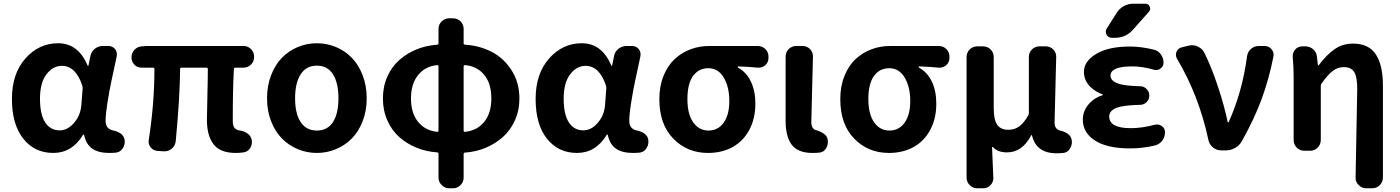

<svg xmlns="http://www.w3.org/2000/svg" viewBox="-20 -806 7505 1029"><path d="M265.6 13.7Q165 13.7 104.5 -63Q43.9 -139.6 43.9 -275.4Q43.9 -411.1 116.2 -492.7Q188.5 -574.2 291 -574.2Q399.4 -574.2 449.2 -455.1Q450.2 -453.1 452.1 -453.1Q454.1 -453.1 454.1 -455.1L463.9 -502.9Q467.8 -528.3 487.3 -543.9Q506.8 -559.6 531.2 -559.6H560.5Q583 -559.6 596.7 -543Q606.4 -530.3 606.4 -514.6Q606.4 -508.8 605.5 -503.9Q585.9 -412.1 576.7 -369.6Q567.4 -327.1 556.6 -260.7Q545.9 -194.3 545.9 -158.2Q545.9 -116.2 584 -107.4Q640.6 -95.7 647.5 -58.6Q648.4 -51.8 648.4 -45.9Q648.4 -28.3 638.7 -12.7Q627 7.8 603.5 11.7Q585 13.7 565.4 13.7Q507.8 13.7 474.6 -9.3Q441.4 -32.2 430.7 -83Q429.7 -85 427.7 -85Q425.8 -85 424.8 -83Q366.2 13.7 265.6 13.7ZM299.8 -107.4Q341.8 -107.4 376.5 -147Q411.1 -186.5 416 -242.2L422.9 -334Q422.9 -340.8 420.9 -347.7Q385.7 -453.1 311.5 -453.1Q263.7 -453.1 229 -407.7Q194.3 -362.3 194.3 -277.3Q194.3 -192.4 222.2 -149.9Q250 -107.4 299.8 -107.4Z M1243.2 13.7Q1161.1 13.7 1125 -32.2Q1088.9 -78.1 1088.9 -164.1Q1088.9 -182.6 1091.3 -282.7Q1093.8 -382.8 1093.8 -435.5Q1093.8 -443.4 1086.9 -443.4H952.1Q945.3 -443.4 945.3 -435.5Q944.3 -288.1 921.9 -49.8Q918.9 -25.4 901.4 -9.8Q883.8 4.9 862.3 4.9Q860.4 4.9 858.4 4.9L825.2 2.9Q802.7 2 788.1 -15.6Q776.4 -30.3 776.4 -47.9Q776.4 -52.7 777.3 -56.6Q807.6 -252.9 807.6 -435.5Q807.6 -443.4 800.8 -443.4H739.3Q715.8 -443.4 700.2 -459.5Q684.6 -475.6 684.6 -498Q684.6 -521.5 700.2 -538.6Q715.8 -555.7 739.3 -557.6L766.6 -559.6H1284.2Q1308.6 -559.6 1325.2 -543Q1341.8 -526.4 1341.8 -502V-501Q1341.8 -476.6 1325.2 -460Q1308.6 -443.4 1284.2 -443.4H1241.2Q1234.4 -443.4 1233.4 -435.5Q1227.5 -330.1 1227.5 -157.2Q1227.5 -131.8 1236.8 -120.6Q1246.1 -109.4 1265.6 -106.4Q1289.1 -103.5 1307.1 -90.3Q1325.2 -77.1 1329.1 -55.7Q1330.1 -49.8 1330.1 -44.9Q1330.1 -27.3 1320.3 -11.7Q1307.6 7.8 1285.2 10.7Q1264.6 13.7 1243.2 13.7Z M1411.1 -279.3Q1411.1 -346.7 1433.1 -403.3Q1455.1 -460 1491.7 -497.1Q1528.3 -534.2 1576.7 -554.2Q1625 -574.2 1678.2 -574.2Q1731.4 -574.2 1779.8 -554.2Q1828.1 -534.2 1864.7 -497.1Q1901.4 -460 1923.3 -403.3Q1945.3 -346.7 1945.3 -279.3Q1945.3 -211.9 1923.3 -155.8Q1901.4 -99.6 1864.7 -63Q1828.1 -26.4 1779.8 -6.3Q1731.4 13.7 1678.2 13.7Q1625 13.7 1576.7 -6.3Q1528.3 -26.4 1491.7 -63Q1455.1 -99.6 1433.1 -155.8Q1411.1 -211.9 1411.1 -279.3ZM1793.9 -279.3Q1793.9 -361.3 1764.6 -407.7Q1735.4 -454.1 1678.2 -454.1Q1621.1 -454.1 1591.3 -407.7Q1561.5 -361.3 1561.5 -279.3Q1561.5 -197.3 1591.3 -151.9Q1621.1 -106.4 1678.2 -106.4Q1735.4 -106.4 1764.6 -151.9Q1793.9 -197.3 1793.9 -279.3Z M2472.7 -457Q2464.8 -457 2464.8 -450.2V-106.4Q2464.8 -98.6 2472.7 -99.6Q2536.1 -105.5 2574.7 -152.3Q2613.3 -199.2 2613.3 -278.3Q2613.3 -358.4 2575.2 -404.8Q2537.1 -451.2 2472.7 -457ZM2323.2 -99.6Q2330.1 -98.6 2330.1 -106.4V-450.2Q2330.1 -457 2323.2 -457Q2259.8 -451.2 2221.2 -404.3Q2182.6 -357.4 2182.6 -278.3Q2182.6 -199.2 2221.2 -152.3Q2259.8 -105.5 2323.2 -99.6ZM2407.2 -708Q2431.6 -708 2448.2 -691.4Q2464.8 -674.8 2464.8 -650.4V-574.2Q2464.8 -567.4 2472.7 -566.4Q2550.8 -561.5 2615.7 -527.8Q2680.7 -494.1 2722.2 -428.7Q2763.7 -363.3 2763.7 -278.3Q2763.7 -213.9 2739.3 -160.2Q2714.8 -106.4 2674.3 -70.8Q2633.8 -35.2 2582 -13.7Q2530.3 7.8 2472.7 11.7Q2464.8 11.7 2464.8 19.5V145.5Q2464.8 168.9 2448.2 186Q2431.6 203.1 2407.2 203.1H2387.7Q2364.3 203.1 2347.2 186Q2330.1 168.9 2330.1 145.5V18.6Q2330.1 10.7 2323.2 10.7Q2264.6 6.8 2212.9 -14.2Q2161.1 -35.2 2120.6 -70.8Q2080.1 -106.4 2056.2 -160.2Q2032.2 -213.9 2032.2 -278.3Q2032.2 -342.8 2056.2 -396Q2080.1 -449.2 2120.6 -484.9Q2161.1 -520.5 2212.9 -541.5Q2264.6 -562.5 2323.2 -566.4Q2330.1 -567.4 2330.1 -574.2V-650.4Q2330.1 -674.8 2347.2 -691.4Q2364.3 -708 2387.7 -708Z M3072.3 13.7Q2971.7 13.7 2911.1 -63Q2850.6 -139.6 2850.6 -275.4Q2850.6 -411.1 2922.9 -492.7Q2995.1 -574.2 3097.7 -574.2Q3206.1 -574.2 3255.9 -455.1Q3256.8 -453.1 3258.8 -453.1Q3260.7 -453.1 3260.7 -455.1L3270.5 -502.9Q3274.4 -528.3 3293.9 -543.9Q3313.5 -559.6 3337.9 -559.6H3367.2Q3389.6 -559.6 3403.3 -543Q3413.1 -530.3 3413.1 -514.6Q3413.1 -508.8 3412.1 -503.9Q3392.6 -412.1 3383.3 -369.6Q3374 -327.1 3363.3 -260.7Q3352.5 -194.3 3352.5 -158.2Q3352.5 -116.2 3390.6 -107.4Q3447.3 -95.7 3454.1 -58.6Q3455.1 -51.8 3455.1 -45.9Q3455.1 -28.3 3445.3 -12.7Q3433.6 7.8 3410.2 11.7Q3391.6 13.7 3372.1 13.7Q3314.5 13.7 3281.2 -9.3Q3248 -32.2 3237.3 -83Q3236.3 -85 3234.4 -85Q3232.4 -85 3231.4 -83Q3172.9 13.7 3072.3 13.7ZM3106.4 -107.4Q3148.4 -107.4 3183.1 -147Q3217.8 -186.5 3222.7 -242.2L3229.5 -334Q3229.5 -340.8 3227.5 -347.7Q3192.4 -453.1 3118.2 -453.1Q3070.3 -453.1 3035.6 -407.7Q3001 -362.3 3001 -277.3Q3001 -192.4 3028.8 -149.9Q3056.6 -107.4 3106.4 -107.4Z M3774.4 13.7Q3663.1 13.7 3588.4 -63Q3513.7 -139.6 3513.7 -274.4Q3513.7 -343.8 3536.1 -399.4Q3558.6 -455.1 3596.2 -489.7Q3633.8 -524.4 3681.2 -542Q3728.5 -559.6 3781.2 -559.6H4041Q4065.4 -559.6 4082 -543Q4098.6 -526.4 4098.6 -502V-496.1Q4098.6 -472.7 4082 -457Q4066.4 -443.4 4046.9 -443.4Q4043.9 -443.4 4041 -443.4Q3994.1 -448.2 3936.5 -450.2Q3933.6 -450.2 3933.6 -447.8Q3933.6 -445.3 3935.5 -443.4Q3980.5 -418.9 4004.4 -368.7Q4028.3 -318.4 4028.3 -251Q4028.3 -169.9 3995.6 -109.4Q3962.9 -48.8 3905.8 -17.6Q3848.6 13.7 3774.4 13.7ZM3776.4 -440.4Q3724.6 -440.4 3694.3 -398.9Q3664.1 -357.4 3664.1 -274.4Q3664.1 -195.3 3694.8 -150.9Q3725.6 -106.4 3776.9 -106.4Q3828.1 -106.4 3858.4 -148.4Q3888.7 -190.4 3888.7 -265.1Q3888.7 -339.8 3858.9 -390.1Q3829.1 -440.4 3776.4 -440.4Z M4335 13.7Q4255.9 13.7 4223.1 -30.3Q4190.4 -74.2 4190.4 -159.2V-502Q4190.4 -526.4 4207 -543Q4223.6 -559.6 4248 -559.6H4280.3Q4304.7 -559.6 4321.3 -543Q4336.9 -526.4 4336.9 -503.9L4328.1 -152.3Q4328.1 -115.2 4353.5 -108.4Q4411.1 -91.8 4416 -57.6Q4417 -51.8 4417 -45.9Q4417 -28.3 4408.2 -12.7Q4396.5 8.8 4373 11.7Q4356.4 13.7 4335 13.7Z M4744.1 13.7Q4632.8 13.7 4558.1 -63Q4483.4 -139.6 4483.4 -274.4Q4483.4 -343.8 4505.9 -399.4Q4528.3 -455.1 4565.9 -489.7Q4603.5 -524.4 4650.9 -542Q4698.2 -559.6 4751 -559.6H5010.7Q5035.2 -559.6 5051.8 -543Q5068.4 -526.4 5068.4 -502V-496.1Q5068.4 -472.7 5051.8 -457Q5036.1 -443.4 5016.6 -443.4Q5013.7 -443.4 5010.7 -443.4Q4963.9 -448.2 4906.2 -450.2Q4903.3 -450.2 4903.3 -447.8Q4903.3 -445.3 4905.3 -443.4Q4950.2 -418.9 4974.1 -368.7Q4998 -318.4 4998 -251Q4998 -169.9 4965.3 -109.4Q4932.6 -48.8 4875.5 -17.6Q4818.4 13.7 4744.1 13.7ZM4746.1 -440.4Q4694.3 -440.4 4664.1 -398.9Q4633.8 -357.4 4633.8 -274.4Q4633.8 -195.3 4664.6 -150.9Q4695.3 -106.4 4746.6 -106.4Q4797.9 -106.4 4828.1 -148.4Q4858.4 -190.4 4858.4 -265.1Q4858.4 -339.8 4828.6 -390.1Q4798.8 -440.4 4746.1 -440.4Z M5217.8 203.1Q5193.4 203.1 5176.8 186Q5160.2 168.9 5160.2 145.5V-500Q5160.2 -524.4 5176.8 -541Q5193.4 -557.6 5217.8 -557.6H5248Q5272.5 -557.6 5289.1 -541Q5305.7 -524.4 5305.7 -500V-227.5Q5305.7 -165 5324.2 -137.7Q5342.8 -110.4 5383.8 -110.4Q5416 -110.4 5440.9 -127.4Q5465.8 -144.5 5490.2 -186.5Q5494.1 -193.4 5494.1 -200.2V-500Q5494.1 -524.4 5510.7 -541Q5527.3 -557.6 5551.8 -557.6H5584Q5608.4 -557.6 5625 -541Q5640.6 -524.4 5640.6 -502L5631.8 -150.4Q5631.8 -113.3 5661.1 -106.4Q5717.8 -92.8 5723.6 -55.7Q5724.6 -49.8 5724.6 -43.9Q5724.6 -26.4 5714.8 -10.7Q5703.1 10.7 5679.7 13.7Q5663.1 15.6 5642.6 15.6Q5533.2 15.6 5510.7 -81.1Q5509.8 -82 5508.3 -82Q5506.8 -82 5506.8 -81.1Q5459 10.7 5377 10.7Q5327.1 10.7 5301.8 -17.6Q5300.8 -18.6 5298.8 -18.1Q5296.9 -17.6 5296.9 -15.6L5303.7 149.4Q5303.7 169.9 5289.1 185.5Q5273.4 203.1 5250 203.1Z M5964.8 -737.3Q5978.5 -759.8 6002.4 -772.9Q6026.4 -786.1 6052.7 -786.1H6118.2Q6134.8 -786.1 6141.6 -771Q6148.4 -755.9 6137.7 -743.2L6051.8 -646.5Q6013.7 -603.5 5956.1 -603.5H5938.5Q5919.9 -603.5 5910.2 -620.1Q5906.2 -627.9 5906.2 -635.7Q5906.2 -643.6 5911.1 -652.3ZM6040 -119.1Q6100.6 -119.1 6169.9 -137.7Q6176.8 -138.7 6181.6 -138.7Q6195.3 -138.7 6207 -129.9Q6223.6 -118.2 6223.6 -97.7Q6223.6 -81.1 6217.3 -66.4Q6210.9 -51.8 6198.2 -41Q6185.5 -30.3 6169.9 -26.4Q6103.5 -10.7 6040 -10.7Q6038.1 -10.7 6035.2 -10.7Q5914.1 -10.7 5848.6 -52.7Q5783.2 -94.7 5783.2 -165Q5783.2 -214.8 5820.3 -253.9Q5849.6 -284.2 5889.6 -295.9Q5890.6 -296.9 5890.6 -298.3Q5890.6 -299.8 5889.6 -299.8Q5849.6 -314.5 5822.3 -341.8Q5789.1 -376 5789.1 -420.9Q5789.1 -477.5 5855 -517.1Q5920.9 -556.6 6035.2 -556.6Q6096.7 -556.6 6163.1 -540Q6186.5 -535.2 6201.2 -515.1Q6215.8 -495.1 6215.8 -470.7Q6215.8 -450.2 6199.2 -438.5Q6188.5 -430.7 6175.8 -430.7Q6169.9 -430.7 6163.1 -432.6Q6101.6 -450.2 6050.8 -450.2Q6048.8 -450.2 6046.9 -450.2Q5931.6 -450.2 5931.6 -400.4Q5931.6 -373 5971.7 -358.4Q6006.8 -345.7 6089.8 -343.8Q6110.4 -343.8 6125 -329.1Q6139.6 -314.5 6139.6 -293.9Q6139.6 -273.4 6125 -258.8Q6110.4 -244.1 6089.8 -244.1Q6001 -242.2 5964.8 -228.5Q5924.8 -212.9 5924.8 -181.6Q5924.8 -119.1 6040 -119.1Z M6635.7 -49.8Q6623 -26.4 6599.6 -13.2Q6576.2 0 6548.8 0H6524.4Q6500 0 6480.5 -16.1Q6460.9 -32.2 6456.1 -56.6Q6406.2 -292 6288.1 -491.2Q6282.2 -501 6282.2 -512.7Q6282.2 -520.5 6285.2 -528.3Q6293.9 -547.9 6314.5 -552.7L6350.6 -561.5Q6359.4 -563.5 6368.2 -563.5Q6384.8 -563.5 6399.4 -556.6Q6422.9 -545.9 6434.6 -523.4Q6473.6 -444.3 6507.8 -340.8Q6542 -237.3 6559.6 -152.3Q6559.6 -150.4 6562 -150.4Q6564.5 -150.4 6565.4 -152.3Q6638.7 -316.4 6663.1 -502.9Q6666 -527.3 6684.1 -543.5Q6702.1 -559.6 6726.6 -559.6H6756.8Q6780.3 -559.6 6793.9 -543Q6805.7 -529.3 6805.7 -513.7Q6805.7 -508.8 6804.7 -502.9Q6781.2 -382.8 6741.7 -275.4Q6702.1 -168 6635.7 -49.8Z M7391.6 145.5Q7391.6 168.9 7375 186Q7358.4 203.1 7334 203.1H7301.8Q7278.3 203.1 7261.7 185.5Q7245.1 169.9 7245.1 147.5L7253.9 -329.1Q7253.9 -393.6 7237.8 -419.9Q7221.7 -446.3 7181.6 -446.3Q7149.4 -446.3 7122.6 -425.8Q7095.7 -405.3 7063.5 -359.4Q7058.6 -353.5 7058.6 -345.7V-55.7Q7058.6 -32.2 7042 -15.1Q7025.4 2 7001 2H6970.7Q6946.3 2 6929.7 -15.1Q6913.1 -32.2 6913.1 -55.7V-390.6Q6913.1 -449.2 6908.2 -501Q6908.2 -503.9 6908.2 -505.9Q6908.2 -525.4 6921.9 -541Q6936.5 -557.6 6960 -557.6H6975.6Q7000 -557.6 7018.1 -541.5Q7036.1 -525.4 7038.1 -501L7043 -457Q7043 -455.1 7044.9 -455.1Q7046.9 -455.1 7047.9 -457Q7089.8 -512.7 7132.8 -542.5Q7175.8 -572.3 7231.4 -572.3Q7315.4 -572.3 7353.5 -514.6Q7391.6 -457 7391.6 -346.7Z"/></svg>

Font: Gen Jyuu Gothic Bold
Style: Bold
Weight: 700
Designer: [Source Han Sans]
Ryoko NISHIZUKA  (kana & ideographs); Paul D. Hunt (Latin, Greek & Cyrillic); Wenlong ZHANG  (bopomofo
Version: Version 1.002.20150607